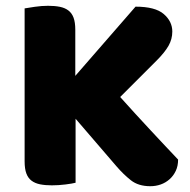

<svg xmlns="http://www.w3.org/2000/svg" viewBox="-20 -635 655 663"><path d="M241 -225V-4Q230 -1 206 2Q182 5 159 5Q136 5 118.5 1.5Q101 -2 89 -11Q77 -20 71 -36Q65 -52 65 -78V-606Q76 -608 100 -611.5Q124 -615 146 -615Q169 -615 186.5 -611.5Q204 -608 216 -599Q228 -590 234 -574Q240 -558 240 -532V-373L448 -612Q516 -612 545.5 -586.5Q575 -561 575 -526Q575 -500 562 -477Q549 -454 520 -425L395 -300Q420 -272 447.5 -242Q475 -212 501.5 -183.5Q528 -155 552.5 -129Q577 -103 595 -84Q595 -62 587 -45Q579 -28 565.5 -16Q552 -4 535 2Q518 8 499 8Q458 8 432 -12.5Q406 -33 382 -61Z"/></svg>

Font: Baloo Cyrillic
Style: Regular
Weight: 400
Designer: Ek Type, Denis Ignatov
Foundry: Ek Type
Version: Version 1.50 July 26, 2019